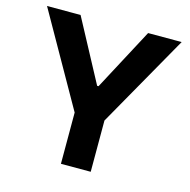

<svg xmlns="http://www.w3.org/2000/svg" viewBox="-104 -809 903 912"><g transform="rotate(15 347.5 -353.5)"><path d="M181.6 -707 344.7 -402.3H351.6L513.7 -707H678.7L420.9 -252V0H274.4V-252L16.6 -707Z"/></g></svg>

Font: Pretendard GOV
Style: Bold
Weight: 700
Designer: Base glyphs from Inter by Rasmus Andersson; Hangeul glyphs from Noto Sans CJK(Source Han Sans) by Jang Soo-young and Kan
Foundry: Kil Hyung-jin
Version: Version 1.309